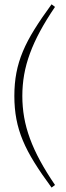

<svg xmlns="http://www.w3.org/2000/svg" viewBox="-20 -735 304 890"><path d="M83.5 -290Q83.5 -239.5 92 -191Q100.5 -142.5 118.8 -92.8Q137 -43 165.8 10Q194.5 63 235 122.5L219 134.5Q172.5 71.5 139.5 18.5Q106.5 -34.5 86 -83.5Q65.5 -132.5 56 -182.8Q46.5 -233 46.5 -290Q46.5 -347.5 56 -397.5Q65.5 -447.5 86 -496.5Q106.5 -545.5 139.5 -598.5Q172.5 -651.5 219 -715L235 -703Q194.5 -643.5 165.8 -590.2Q137 -537 118.8 -487.2Q100.5 -437.5 92 -389Q83.5 -340.5 83.5 -290Z"/></svg>

Font: Newsreader 16pt 16pt ExtraLight
Style: Regular
Weight: 250
Version: Version 1.003